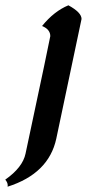

<svg xmlns="http://www.w3.org/2000/svg" viewBox="-89 -473 349 720"><path d="M-60.5 227.1Q-60.1 224.6 -60.1 221.7Q-60.1 211.4 -69.3 200.7Q-3.9 154.8 6.8 103Q99.6 -332.5 99.6 -337.4Q99.6 -362.8 68.8 -375.5Q113.3 -430.7 167.5 -453.1Q216.8 -426.3 216.8 -401.9Q216.8 -399.4 122.1 46.9Q93.8 178.2 -60.5 227.1Z"/></svg>

Font: Balgruf
Style: Italic
Weight: 500
Italic angle: -12°
Designer: Paul James Miller
Foundry: High-Logic / Made with FontCreator
Version: Version 1.201;March 28, 2021;FontCreator 13.0.0.2683 64-bit